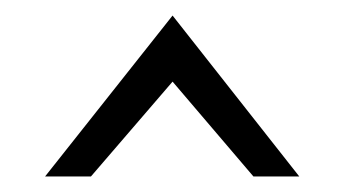

<svg xmlns="http://www.w3.org/2000/svg" viewBox="-20 -764 449 247"><path d="M38 -537H97L202 -659L306 -537H365L202 -744Z"/></svg>

Font: Charger Sport
Style: LitNrw
Weight: 300
Designer: Jasper
Foundry: Cannot Into Space Fonts
Version: Version 1.1